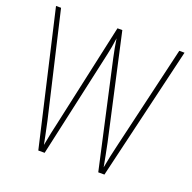

<svg xmlns="http://www.w3.org/2000/svg" viewBox="-126 -933 966 966"><g transform="rotate(20 357.0 -450.0)"><path d="M701 -807 532 -93H499L373 -660Q367 -688 363.5 -707Q360 -726 355 -758Q351 -727 347.5 -709Q344 -691 339 -667L212 -93H178L13 -807H40L170 -250Q179 -206 185.5 -176.5Q192 -147 195 -129Q201 -162 208 -196Q215 -230 220 -250L342 -807H368L492 -249Q500 -212 504.5 -186.5Q509 -161 516 -126Q522 -159 528 -187.5Q534 -216 542 -249L673 -807Z"/></g></svg>

Font: Noto Sans Telugu UI Condensed Thin
Style: Regular
Weight: 100
Width: 3
Designer: Jelle Bosma - Monotype Design Team
Foundry: Monotype Imaging Inc.
Version: Version 2.005; ttfautohint (v1.8.4.7-5d5b)